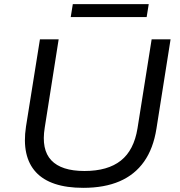

<svg xmlns="http://www.w3.org/2000/svg" viewBox="-20 -894 866 923"><path d="M380 9Q301 9 244 -10Q187 -29 152.5 -66.5Q118 -104 106 -159Q94 -214 105 -286L172 -705H262L195 -280Q178 -175 226.5 -123.5Q275 -72 386 -72Q498 -72 561 -122Q624 -172 641 -277L709 -705H800L732 -275Q717 -180 672.5 -117Q628 -54 555 -22.5Q482 9 380 9ZM320 -812 330 -874H695L685 -812Z"/></svg>

Font: Nunito Sans 10pt SemiExpanded
Style: Italic
Weight: 400
Width: 6
Italic angle: -9°
Designer: Vernon Adams
Foundry: Vernon Adams
Version: Version 3.101;gftools[0.9.27]